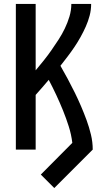

<svg xmlns="http://www.w3.org/2000/svg" viewBox="-20 -755 540 969"><path d="M254 194 186 126 345 -34Q340 -76 327 -117Q314 -158 298 -197.5Q282 -237 264 -275.5Q246 -314 226 -352Q210 -333 193.5 -314Q177 -295 160 -276V0H60V-735H160V-400Q181 -425 201 -450Q221 -475 239.5 -501.5Q258 -528 275.5 -555Q293 -582 307 -611Q321 -640 330.5 -671.5Q340 -703 340 -735H440Q440 -705 432.5 -676.5Q425 -648 413 -621Q401 -594 386.5 -568Q372 -542 355.5 -517.5Q339 -493 321 -469.5Q303 -446 285 -423Q304 -390 322 -356.5Q340 -323 357 -288.5Q374 -254 389 -219Q404 -184 417 -148.5Q430 -113 439 -75.5Q448 -38 448 0Z"/></svg>

Font: Iosevka Term Curly Semibold
Style: Regular
Weight: 600
Designer: Belleve Invis
Foundry: Belleve Invis
Version: Version 32.3.0